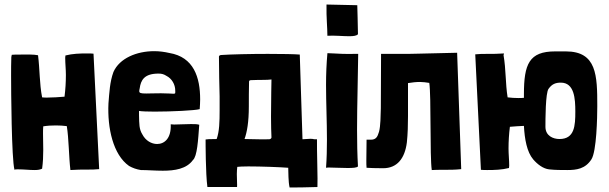

<svg xmlns="http://www.w3.org/2000/svg" viewBox="-20 -741 2688 848"><path d="M133 10C144 10 156 9 166 4C170 -25 171 -52 171 -79C171 -103 170 -127 170 -151C170 -162 170 -172 171 -183C189 -186 208 -187 227 -187C243 -187 259 -186 275 -184C284 -131 284 -47 291 10C316 8 341 8 366 8C384 8 401 8 418 6L393 -504C384 -505 374 -505 365 -505C333 -505 300 -504 269 -496L268 -486C268 -461 271 -435 271 -410C271 -378 269 -346 265 -314C239 -312 214 -310 188 -310C181 -310 173 -310 166 -311C154 -372 156 -435 148 -497C137 -499 126 -500 115 -500C107 -500 89 -500 72 -500C56 -500 39 -500 32 -499L30 -489C29 -462 29 -434 29 -407C29 -342 31 -38 44 9C47 7 51 7 55 7C57 7 60 7 62 7C86 7 109 10 133 10Z M602 10C631 10 665 13 699 13C752 13 804 5 832 -34C851 -50 855 -122 860 -190C851 -193 838 -193 823 -193C799 -193 770 -191 749 -191C743 -191 738 -192 734 -192C737 -131 707 -105 674 -105C649 -105 623 -120 609 -147C594 -171 595 -193 594 -233V-251C606 -249 632 -248 663 -248C737 -248 842 -253 862 -259C863 -273 864 -288 864 -302C864 -399 836 -489 728 -507C706 -512 684 -515 661 -515C584 -515 508 -484 481 -423C465 -379 463 -333 459 -284C454 -176 479 -58 550 -8C566 1 583 7 602 10ZM691 -329C662 -329 641 -328 626 -328C601 -328 595 -330 595 -339C595 -342 596 -346 597 -351C602 -387 617 -416 680 -416C695 -416 704 -413 715 -406C739 -394 754 -368 754 -341C754 -330 756 -327 746 -327C738 -327 722 -329 691 -329Z M888 -125C888 -112 888 26 896 85H1027C1028 76 1026 51 1026 28C1026 16 1027 4 1028 -4C1035 -5 1054 -6 1077 -6C1132 -6 1215 -3 1253 0C1254 22 1253 60 1259 87C1279 87 1336 87 1382 85C1384 61 1379 -84 1380 -126C1361 -125 1367 -128 1351 -128C1344 -128 1334 -127 1316 -126C1315 -146 1306 -437 1304 -500C1282 -502 1226 -503 1163 -503C1087 -503 1000 -501 955 -498C951 -497 947 -495 947 -491C947 -418 949 -367 950 -315C950 -293 950 -273 950 -254C950 -203 949 -161 937 -127C905 -127 893 -126 888 -125ZM1060 -127C1071 -157 1079 -202 1079 -271C1079 -298 1079 -352 1080 -381C1080 -385 1084 -387 1089 -387C1129 -389 1158 -387 1179 -390C1179 -386 1177 -300 1177 -225C1177 -188 1178 -154 1179 -134C1179 -130 1175 -127 1170 -126C1148 -125 1105 -126 1060 -127Z M1426 -583C1457 -585 1494 -581 1522 -581C1541 -581 1556 -583 1561 -590C1561 -630 1558 -701 1558 -718L1422 -721C1421 -660 1426 -622 1426 -583ZM1420 0C1423 -1 1429 -1 1436 -1C1456 -1 1488 1 1515 1C1538 1 1556 0 1561 -6C1558 -59 1557 -113 1557 -167C1557 -278 1561 -392 1562 -500V-503H1545C1502 -502 1471 -504 1454 -505C1448 -505 1437 -506 1430 -506C1428 -506 1427 -506 1426 -506V-505C1422 -460 1420 -414 1420 -366C1420 -287 1424 -205 1424 -124C1424 -82 1423 -41 1420 0Z M1777 -112C1781 -150 1782 -190 1782 -228C1782 -249 1782 -269 1782 -287V-374C1800 -377 1818 -379 1835 -379C1849 -379 1861 -377 1875 -375H1876C1885 -318 1878 -49 1887 10H1888C1900 9 1919 9 1939 9C1965 9 1992 9 2017 6L1999 -508C1806 -504 1823 -503 1753 -503H1666H1663C1663 -444 1662 -351 1662 -263C1661 -231 1661 -184 1654 -159C1647 -135 1640 -124 1617 -124H1599C1599 -90 1598 -58 1598 -32C1598 -20 1598 -9 1599 0C1613 1 1640 2 1672 2C1734 2 1768 -41 1777 -112Z M2432 -514C2317 -514 2294 -458 2294 -325V-309C2286 -308 2278 -308 2270 -308C2254 -308 2238 -309 2222 -311C2212 -372 2215 -435 2204 -497L2206 -505C2181 -503 2156 -503 2131 -503C2113 -503 2096 -503 2079 -501L2104 9C2113 10 2123 10 2132 10C2164 10 2197 9 2228 1L2229 -9C2229 -34 2226 -60 2226 -85C2226 -117 2228 -149 2232 -181C2253 -183 2273 -184 2294 -185C2297 -127 2307 -70 2335 -37C2354 -15 2379 4 2405 7C2431 10 2459 10 2486 10C2526 10 2565 5 2592 -37C2615 -72 2618 -224 2618 -272C2618 -408 2616 -514 2479 -514ZM2451 -127C2423 -127 2389 -141 2389 -181C2389 -210 2389 -332 2403 -349C2418 -370 2434 -376 2457 -376C2517 -376 2521 -305 2521 -248C2521 -186 2518 -127 2451 -127Z"/></svg>

Font: HEYCLAY
Style: Regular
Weight: 400
Designer: Marcelo Magalhaes
Foundry: Marcelo Magalhães
Version: Version 1.300;hotconv 1.0.109;makeotfexe 2.5.65596